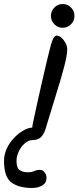

<svg xmlns="http://www.w3.org/2000/svg" viewBox="-127 -668 390 954"><path d="M184 -530Q160 -530 143 -547.5Q126 -565 126 -589Q126 -613 143 -630.5Q160 -648 184 -648Q209 -648 226 -630.5Q243 -613 243 -589Q243 -565 226 -547.5Q209 -530 184 -530ZM33 266Q-34 266 -70.5 238.5Q-107 211 -107 131Q-107 100 -93.5 70.5Q-80 41 -58 18Q-36 -5 -12 -19Q12 -33 33 -34Q33 -39 40 -72.5Q47 -106 58 -155.5Q69 -205 81.5 -260Q94 -315 105.5 -363.5Q117 -412 125 -442Q138 -491 154 -491Q167 -491 179 -480Q191 -469 199 -453.5Q207 -438 207 -423Q207 -395 192.5 -339Q178 -283 154.5 -208Q131 -133 105 -46Q95 -6 79 11Q63 28 36 28Q15 28 -3.5 44Q-22 60 -33.5 84Q-45 108 -45 131Q-45 166 -29.5 177Q-14 188 10 188Q30 188 43 182Q56 176 71 176Q85 176 94.5 188Q104 200 104 216Q104 241 83 253.5Q62 266 33 266Z"/></svg>

Font: Solitreo
Style: Regular
Weight: 400
Designer: Nathan Gross, Bryan Kirschen, Binghamton University
Foundry: Eli Heuer
Version: Version 1.100; ttfautohint (v1.8.4.7-5d5b)